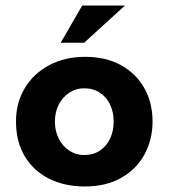

<svg xmlns="http://www.w3.org/2000/svg" viewBox="-20 -664 611 696"><path d="M38 -224Q38 -291 69.5 -344Q101 -397 158 -427.5Q215 -458 289 -458Q364 -458 419 -427.5Q474 -397 503.5 -344Q533 -291 533 -224Q533 -157 503.5 -103.5Q474 -50 419 -19Q364 12 287 12Q215 12 158.5 -16Q102 -44 70 -97Q38 -150 38 -224ZM179 -223Q179 -189 193 -161.5Q207 -134 231 -118Q255 -102 285 -102Q318 -102 342 -118Q366 -134 379 -161.5Q392 -189 392 -223Q392 -258 379 -285Q366 -312 342 -328Q318 -344 285 -344Q255 -344 231 -328Q207 -312 193 -285Q179 -258 179 -223ZM433 -644 285 -509H200L278 -644Z"/></svg>

Font: Josefin Sans Thin
Style: Bold
Weight: 700
Version: Version 2.000